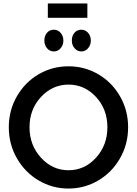

<svg xmlns="http://www.w3.org/2000/svg" viewBox="-20 -1087 796 1112"><path d="M257 -1067H486V-984H257ZM292 -915Q315 -915 331 -897Q347 -879 347 -852Q347 -826 331 -807.5Q315 -789 292 -789Q268 -789 252.5 -807.5Q237 -826 237 -852Q237 -880 252.5 -897.5Q268 -915 292 -915ZM451 -915Q474 -915 490 -897Q506 -879 506 -852Q506 -826 490 -807.5Q474 -789 451 -789Q428 -789 412 -807.5Q396 -826 396 -852Q396 -880 411.5 -897.5Q427 -915 451 -915ZM31 -350Q31 -448 78 -529.5Q125 -611 204 -657Q283 -703 376.5 -703Q470 -703 549 -657Q628 -611 675 -529.5Q722 -448 722 -350Q722 -252 675 -170Q628 -88 548.5 -41.5Q469 5 376.5 5Q284 5 204.5 -41.5Q125 -88 78 -170Q31 -252 31 -350ZM377 -597Q284 -597 217.5 -525.5Q151 -454 151 -350Q151 -246 217.5 -173.5Q284 -101 377 -101Q470 -101 536 -173.5Q602 -246 602 -350Q602 -454 536 -525.5Q470 -597 377 -597Z"/></svg>

Font: Steamflix Grotesk
Style: Regular
Weight: 400
Designer: Julieta Ulanovsky
Foundry: Julieta Ulanovsky
Version: Version 4.000;PS 004.000;hotconv 1.0.88;makeotf.lib2.5.64775